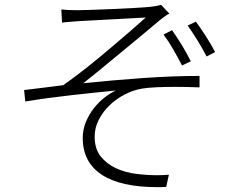

<svg xmlns="http://www.w3.org/2000/svg" viewBox="-20 -741 996 789"><path d="M687 -617Q704 -593 725.5 -558.5Q747 -524 764 -489L728 -472Q712 -503 692.5 -537Q673 -571 652 -599ZM785 -652Q802 -629 824.5 -594.5Q847 -560 864 -527L829 -509Q813 -540 792.5 -573.5Q772 -607 751 -636ZM232 -702Q261 -699 300 -699Q315 -699 356.5 -700.5Q398 -702 445.5 -704Q493 -706 536 -708.5Q579 -711 598 -713Q626 -716 642 -721L676 -685Q668 -682 657.5 -674Q647 -666 639 -660Q612 -637 570.5 -602.5Q529 -568 484 -531Q439 -494 396 -458.5Q353 -423 322 -399Q438 -411 563.5 -420Q689 -429 800 -429V-382Q774 -383 748.5 -383.5Q723 -384 699 -384Q659 -384 624.5 -382.5Q590 -381 564 -377Q528 -371 493 -353Q458 -335 430.5 -308.5Q403 -282 386 -249Q369 -216 369 -180Q369 -129 394 -98Q419 -67 457 -49.5Q495 -32 540 -26.5Q585 -21 625 -21Q639 -21 651 -21.5Q663 -22 674 -23L663 27Q653 28 644 28Q635 28 626 28Q475 28 397.5 -23.5Q320 -75 320 -174Q320 -209 333 -240Q346 -271 366 -296.5Q386 -322 410 -340.5Q434 -359 456 -369Q373 -361 274.5 -350Q176 -339 84 -324L79 -371Q117 -376 161 -381Q205 -386 240 -391Q283 -421 333 -460.5Q383 -500 430 -540Q477 -580 517 -614.5Q557 -649 579 -669Q563 -668 523.5 -666Q484 -664 439.5 -661.5Q395 -659 356 -657Q317 -655 301 -654Q282 -652 264 -651Q246 -650 235 -648Z"/></svg>

Font: Kinto Sans Light
Style: Regular
Weight: 300
Designer: Authors: Ryoko NISHIZUKA  (kana & ideographs); Paul D. Hunt (Latin, Greek & Cyrillic); Wenlong ZHANG  (bopomofo); Sandol
Foundry: Adobe Systems Incorporated, ookami Inc.
Version: Version 0.001